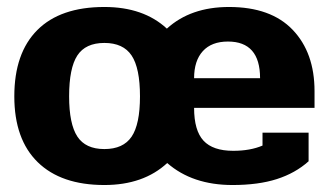

<svg xmlns="http://www.w3.org/2000/svg" viewBox="-20 -515 942 550"><path d="M21 -239Q21 -363 87 -429Q153 -495 279 -495Q391 -495 458 -433Q526 -495 636 -495Q756 -495 818.5 -429.5Q881 -364 881 -254V-206H536Q536 -141 563 -112Q590 -83 648 -83Q697 -83 732 -98V-135H864V-53Q826 -19 773 -2Q720 15 646 15Q531 15 459 -48Q391 15 279 15Q155 15 88 -50.5Q21 -116 21 -239ZM725 -291Q725 -396 633 -396Q586 -396 561 -368.5Q536 -341 536 -291ZM381 -239Q381 -320 357 -356Q333 -392 279 -392Q225 -392 201.5 -356Q178 -320 178 -239Q178 -160 201.5 -124Q225 -88 279 -88Q333 -88 357 -123.5Q381 -159 381 -239Z"/></svg>

Font: Pridi SemiBold
Style: Regular
Weight: 600
Designer: Katatrad Team
Foundry: CadsonDemak
Version: Version 1.001